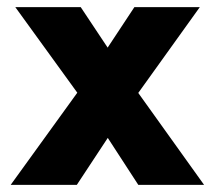

<svg xmlns="http://www.w3.org/2000/svg" viewBox="-20 -520 604 540"><path d="M10 0 216 -285 358 -500H542L339 -217L196 0ZM369 0 228 -217 23 -500H207L350 -285L554 0Z"/></svg>

Font: Figtree Light ExtraBold
Style: Regular
Weight: 800
Version: Version 2.001;gftools[0.9.30]